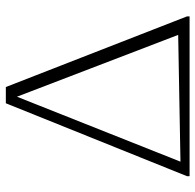

<svg xmlns="http://www.w3.org/2000/svg" viewBox="-26 -660 685 674"><g transform="rotate(-90 317.0 -322.5)"><path d="M349 -645 597 -9V0H36V-9L292 -645ZM87 -32 532 -40 315 -606Z"/></g></svg>

Font: Piazzolla SC ExtraLight
Style: Regular
Weight: 200
Designer: Juan Pablo del Peral
Foundry: Huerta Tipografica
Version: Version 1.330